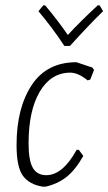

<svg xmlns="http://www.w3.org/2000/svg" viewBox="-20 -693 406 719"><path d="M353 -673 366 -651Q318 -605 242 -521H221Q177 -588 124 -651L142 -673H149Q197 -616 234 -562Q279 -611 346 -673ZM266 -460 326 -440 332 -431 318 -395 308 -392Q273 -421 242 -421Q170 -420 128.5 -349Q87 -278 87 -156Q87 -92 103 -64.5Q119 -37 153 -37Q215 -37 267 -132H275L292 -109Q261 -55 228 -29.5Q195 -4 151 6H140Q90 -2 66 -34.5Q42 -67 42 -150Q42 -288 98.5 -374Q155 -460 266 -460Z"/></svg>

Font: Alegreya Sans SC Light
Style: Italic
Weight: 300
Italic angle: -7°
Designer: Juan Pablo del Peral
Foundry: Huerta Tipografica
Version: Version 2.007